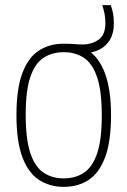

<svg xmlns="http://www.w3.org/2000/svg" viewBox="-20 -718 496 747"><path d="M228 9Q173 9 131.5 -18.2Q90 -45.5 67 -106.8Q44 -168 44 -270Q44 -372 66.8 -433Q89.5 -494 130.8 -521Q172 -548 228 -548Q249 -548 268 -546.5Q287 -545 301 -545Q338.5 -545 364.2 -564.2Q390 -583.5 390 -627Q390 -648 386.8 -664.5Q383.5 -681 378 -698H411Q417 -681 420 -664.8Q423 -648.5 423 -626Q423 -589 407.8 -563.5Q392.5 -538 366.8 -525Q341 -512 309 -512L319 -525Q412 -466 412 -270Q412 -168 389.2 -106.8Q366.5 -45.5 325.2 -18.2Q284 9 228 9ZM228 -24Q273 -24 306.2 -45.8Q339.5 -67.5 357.8 -120.8Q376 -174 376 -268Q376 -364 357.8 -417.8Q339.5 -471.5 306.2 -493.2Q273 -515 228 -515Q183 -515 149.8 -493.5Q116.5 -472 98.2 -419Q80 -366 80 -272Q80 -176 98.2 -122Q116.5 -68 149.8 -46Q183 -24 228 -24Z"/></svg>

Font: Encode Sans Condensed Thin
Style: Regular
Weight: 100
Width: 3
Designer: Multiple Designers
Foundry: Impallari Type
Version: Version 3.002